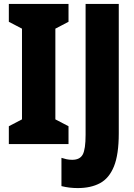

<svg xmlns="http://www.w3.org/2000/svg" viewBox="-20 -734 684 978"><path d="M329 0H25V-91L92 -126V-588L25 -623V-714H329V-623L262 -588V-126L329 -91ZM376 224Q354 224 333.5 221.5Q313 219 293 214V70Q305 74 318.5 77Q332 80 348 80Q387 80 401.5 53Q416 26 416 -47V-714H585V-55Q585 53 560.5 113.5Q536 174 489.5 199Q443 224 376 224Z"/></svg>

Font: Noto Sans ExtraCondensed Black
Style: Regular
Weight: 900
Width: 2
Designer: Monotype Design Team
Foundry: Monotype Imaging Inc.
Version: Version 2.013; ttfautohint (v1.8.4.7-5d5b)